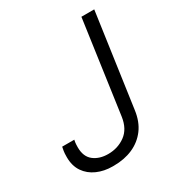

<svg xmlns="http://www.w3.org/2000/svg" viewBox="-166 -798 857 920"><g transform="rotate(-30 262.5 -338.0)"><path d="M190 10Q144 10 105.5 -7Q67 -24 44.5 -57Q22 -90 22 -138Q22 -147 22.5 -158Q23 -169 28 -193H95Q92 -179 91.5 -169Q91 -159 91 -153Q91 -101 122.5 -76.5Q154 -52 202 -52Q256 -52 297 -82Q338 -112 347 -175L419 -686H490L417 -171Q409 -111 379 -71Q349 -31 302.5 -10.5Q256 10 197 10Z"/></g></svg>

Font: Chivo Medium ExtraLight
Style: Italic
Weight: 250
Italic angle: -8.05°
Version: Version 2.002